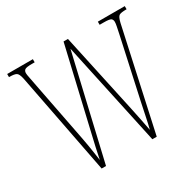

<svg xmlns="http://www.w3.org/2000/svg" viewBox="-154 -888 1085 1062"><g transform="rotate(-30 389.0 -357.0)"><path d="M80 -646Q73 -679 61 -686.5Q49 -694 17 -694H14V-714H178V-694H161Q124 -694 115 -687Q106 -680 106 -666Q106 -656 110 -638Q114 -620 119 -591L196 -195Q202 -164 205.5 -141.5Q209 -119 212.5 -97Q216 -75 220 -46Q228 -87 235.5 -119.5Q243 -152 252 -191L374 -714H402L511 -210Q521 -164 528.5 -126Q536 -88 543 -52Q551 -82 560 -127Q569 -172 578 -213L661 -593Q667 -622 670.5 -639Q674 -656 674 -666Q674 -680 665.5 -687Q657 -694 619 -694H593V-714H765V-694H762Q729 -694 717.5 -687Q706 -680 698 -645L557 0H529L387 -660L233 0H205Z"/></g></svg>

Font: Noto Serif Georgian ExtraCondensed Thin
Style: Regular
Weight: 100
Width: 2
Designer: Monotype Design Team, Akaki Razmadze
Foundry: Google LLC
Version: Version 2.003; ttfautohint (v1.8.4.7-5d5b)